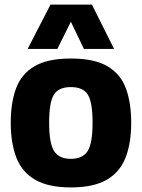

<svg xmlns="http://www.w3.org/2000/svg" viewBox="-20 -810 620 840"><path d="M27 -273Q27 -361 50.5 -424Q74 -487 131.5 -520.5Q189 -554 290 -554Q392 -554 449.5 -520.5Q507 -487 530.5 -424Q554 -361 554 -273Q554 -183 529 -119.5Q504 -56 446 -23Q388 10 290 10Q193 10 135 -23Q77 -56 52 -119.5Q27 -183 27 -273ZM195 -273Q195 -182 217 -148.5Q239 -115 290 -115Q341 -115 363 -148.5Q385 -182 385 -273Q385 -362 364.5 -395.5Q344 -429 290 -429Q236 -429 215.5 -395.5Q195 -362 195 -273ZM101 -596 201 -790H382L479 -596H347L290 -715L231 -596Z"/></svg>

Font: Georama
Style: Bold
Weight: 700
Designer: Jean-Baptiste Levee
Foundry: Production Type
Version: Version 1.000